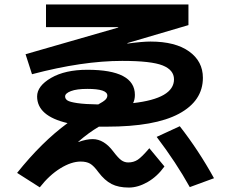

<svg xmlns="http://www.w3.org/2000/svg" viewBox="-20 -787 1040 864"><path d="M187 -767H828V-674L553 -593L554 -591Q621 -600 657 -600Q769 -600 831 -555.5Q893 -511 893 -437Q893 -333 785 -275Q677 -217 460 -217H425Q379 -190 332 -149L333 -148Q369 -161 397 -161Q448 -161 490 -105Q512 -76 526 -66Q540 -56 557 -56Q581 -56 599.5 -68Q618 -80 652 -120L720 -38Q688 7 644.5 32Q601 57 560 57Q513 57 482 41Q451 25 423 -12Q402 -41 385.5 -50.5Q369 -60 343 -60Q301 -60 251.5 -29.5Q202 1 159 56L57 -9Q168 -148 284 -233Q147 -265 147 -353Q147 -400 210 -436.5Q273 -473 373 -473Q587 -473 587 -360Q587 -339 579 -323Q763 -344 763 -430Q763 -472 712 -492.5Q661 -513 530 -513Q351 -513 124 -453L95 -543L512 -663V-665H187ZM685 -171 789 -219Q874 -110 943 15L834 55Q773 -55 685 -171ZM422 -317Q446 -330 454.5 -338.5Q463 -347 463 -357Q463 -387 373 -387Q325 -387 299 -377Q273 -367 273 -353Q273 -342 283.5 -335Q294 -328 328 -323Q362 -318 422 -317Z"/></svg>

Font: Mplus 1p Bold
Style: Bold
Weight: 700
Version: Version 1.061